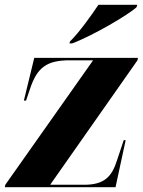

<svg xmlns="http://www.w3.org/2000/svg" viewBox="-25 -776 592 796"><path d="M265 -604 263 -596H274C360 -628 509 -716 541 -746L544 -756H383C353 -711 303 -641 265 -604ZM-5 0H454L496 -195H488L460 -111C439 -45 409 -10 324 -10H183L545 -526L547 -536H117L74 -359H83L99 -406C129 -498 170 -526 265 -526H361L-3 -10Z"/></svg>

Font: Noto Serif Display Condensed Black
Style: Italic
Weight: 900
Width: 3
Italic angle: -12°
Designer: Monotype Design Team
Foundry: Monotype Imaging Inc.
Version: Version 2.009